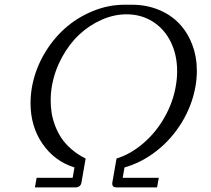

<svg xmlns="http://www.w3.org/2000/svg" viewBox="-20 -812 915 832"><path d="M205.1 -440.4Q199.7 -409.7 199.7 -377.4Q199.7 -350.1 203.6 -324Q207.5 -297.9 218.3 -268.8Q229 -239.7 245.6 -214.6Q262.2 -189.5 289.3 -165.8Q316.4 -142.1 351.1 -125L333 -21Q331.5 -11.2 324.7 -5.6Q317.9 0 308.6 0H131.3L138.7 -41.5H294.9L302.7 -86.4Q215.8 -113.8 164.1 -189Q112.3 -264.2 112.3 -365.2Q112.3 -398.4 118.2 -433.1Q131.3 -507.3 168.9 -573.5Q206.5 -639.6 259.8 -687.5Q313 -735.4 380.9 -763.4Q448.7 -791.5 520 -791.5H551.3Q613.8 -791.5 666.7 -770Q719.7 -748.5 756.1 -710.4Q792.5 -672.4 812.7 -619.4Q833 -566.4 833 -504.9Q833 -470.7 826.7 -435.5Q812 -354 767.6 -281.2Q723.1 -208.5 658.4 -158Q593.8 -107.4 519.5 -86.4L511.7 -41.5H668L660.6 0H483.4Q475.1 0 470.7 -4.4Q466.3 -8.8 466.3 -16.1Q466.3 -18.6 466.8 -21L484.9 -125Q546.4 -144 601.1 -191.2Q655.8 -238.3 692.6 -303Q729.5 -367.7 741.7 -438.5Q747.6 -471.7 747.6 -503.4Q747.6 -574.7 719.7 -630.9Q691.9 -687 641.8 -718.5Q591.8 -750 528.3 -750Q474.1 -750 420.4 -726.3Q366.7 -702.6 323.2 -661.9Q279.8 -621.1 248.3 -563.2Q216.8 -505.4 205.1 -440.4Z"/></svg>

Font: Resagnicto
Style: Italic
Weight: 500
Italic angle: -10°
Version: Version 0.999